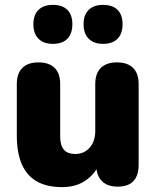

<svg xmlns="http://www.w3.org/2000/svg" viewBox="-20 -757 641 788"><path d="M236 11Q172 11 131 -12.5Q90 -36 69.5 -83Q49 -130 49 -202V-412Q49 -456 72 -478.5Q95 -501 138 -501Q181 -501 204 -478.5Q227 -456 227 -412V-197Q227 -161 242 -143Q257 -125 289 -125Q325 -125 348 -151Q371 -177 371 -220V-412Q371 -456 394 -478.5Q417 -501 460 -501Q503 -501 526 -478.5Q549 -456 549 -412V-81Q549 9 463 9Q421 9 398 -14Q375 -37 375 -81V-139L391 -90Q369 -41 329.5 -15Q290 11 236 11ZM403 -577Q365 -577 344 -598Q323 -619 323 -658Q323 -696 344 -716.5Q365 -737 403 -737Q442 -737 462.5 -716.5Q483 -696 483 -658Q483 -619 462.5 -598Q442 -577 403 -577ZM197 -577Q159 -577 138 -598Q117 -619 117 -658Q117 -696 138 -716.5Q159 -737 197 -737Q236 -737 256.5 -716.5Q277 -696 277 -658Q277 -619 256.5 -598Q236 -577 197 -577Z"/></svg>

Font: Nunito ExtraLight Black
Style: Regular
Weight: 900
Version: Version 3.602